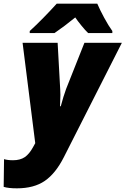

<svg xmlns="http://www.w3.org/2000/svg" viewBox="-81 -786 684 1046"><path d="M-61 232 -59 81Q-39 87 -10 87Q29 87 54 70Q79 53 100 14L111 -6L42 -553H233L247 -299Q248 -288 248 -269Q248 -247 246 -207H250Q264 -260 279 -301L379 -553H583L267 70Q222 159 163 199.5Q104 240 11 240Q-35 240 -61 232ZM81 -617Q150 -680 228 -766H449Q463 -733 486.5 -689.5Q510 -646 531 -617V-606H399Q385 -619 363 -646Q341 -673 329 -691Q269 -642 216 -606H81Z"/></svg>

Font: Noto Sans Display Black
Style: Italic
Weight: 900
Italic angle: -12°
Designer: Monotype Design team
Foundry: Monotype Imaging Inc.
Version: Version 1.000